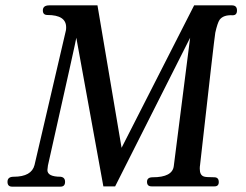

<svg xmlns="http://www.w3.org/2000/svg" viewBox="-20 -696 917 717"><path d="M865 -657Q865 -639 849 -639Q814 -641 800 -622Q792 -610 784 -574Q780 -552 727 -79Q726 -74 726 -66Q726 -42 741 -37Q747 -34 780 -34Q797 -34 797 -16Q797 0 781 0H546Q529 0 529 -17Q529 -34 550 -34Q624 -34 629 -76L690 -555L410 0H366L265 -555Q266 -554 159 -78Q157 -64 157 -61Q157 -36 206 -36Q223 -34 223 -17Q223 1 206 1H25Q8 1 8 -17Q8 -36 31 -36Q98 -36 109 -80L226 -582Q227 -586 227 -594Q227 -640 157 -640Q140 -640 140 -657Q140 -676 164 -676H344L434 -144L705 -676H846Q865 -676 865 -657Z"/></svg>

Font: GFS Baskerville
Style: Regular
Weight: 400
Designer: George Matthiopoulos
Foundry: George Matthiopoulos
Version: Version 1.0